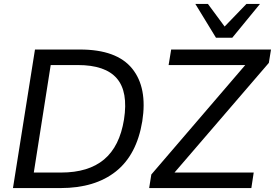

<svg xmlns="http://www.w3.org/2000/svg" viewBox="-20 -957 1399 977"><path d="M46 0 158 -705H387Q574 -705 652.5 -608Q731 -511 704 -340Q676 -169 569.5 -84.5Q463 0 288 0ZM152 -79H291Q430 -79 509.5 -145.5Q589 -212 611 -349Q633 -490 574.5 -558Q516 -626 376 -626H238ZM739 0 750 -69 1228 -626H838L851 -705H1359L1348 -637L868 -79H1271L1259 0ZM1079 -765 974 -937H1038L1123 -822L1234 -937H1303L1162 -765Z"/></svg>

Font: Mulish Medium
Style: Italic
Weight: 500
Italic angle: -9°
Designer: Vernon Adams
Foundry: Vernon Adams
Version: Version 3.603; ttfautohint (v1.8.3)